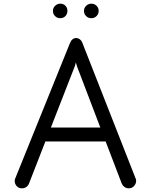

<svg xmlns="http://www.w3.org/2000/svg" viewBox="-20 -1020 821 1045"><path d="M718 -49Q721 -43 721 -37Q721 -20 709.5 -7.5Q698 5 681 5Q668 5 658 -2Q648 -9 643 -20L555 -250H227L137 -19Q132 -8 122 -1.5Q112 5 99 5Q82 5 71 -7Q60 -19 60 -36Q60 -43 63 -49L361 -786Q366 -799 375 -806Q384 -813 394 -813Q405 -813 414.5 -806Q424 -799 429 -785ZM387 -659 257 -326H526L399 -659L393 -680ZM268 -961Q268 -977 280 -988.5Q292 -1000 308 -1000Q325 -1000 336 -989Q347 -978 347 -961Q347 -944 336 -932.5Q325 -921 308 -921Q291 -921 279.5 -932.5Q268 -944 268 -961ZM437 -961Q437 -977 449 -988.5Q461 -1000 477 -1000Q494 -1000 505.5 -988.5Q517 -977 517 -961Q517 -944 505.5 -932.5Q494 -921 477 -921Q460 -921 448.5 -932.5Q437 -944 437 -961Z"/></svg>

Font: Tsukimi Rounded Medium
Style: Regular
Weight: 500
Designer: Takashi Funayama
Foundry: Takashi Funayama
Version: Version 1.032; ttfautohint (v1.8.3)